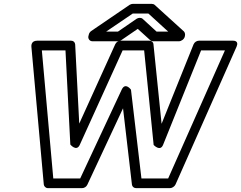

<svg xmlns="http://www.w3.org/2000/svg" viewBox="-20 -946 1245 991"><path d="M822 -199 1018 -686H1141L848 -25H710L656 -483C656 -483 627 -524 608 -483L394 -25H255L196 -686H318L343 -200C343 -200 375 -161 392 -199L613 -686H724L773 -198C773 -198 807 -161 822 -199ZM814 -307 772 -718C771 -729 762 -736 751 -736H603C592 -736 580 -729 575 -718L389 -308L368 -717C367 -728 359 -736 347 -736H172C139 -736 142 -708 142 -705L206 6C207 15 215 25 227 25H404C415 25 426 18 431 7L615 -387L661 7C662 17 671 25 682 25H858C868 25 881 17 886 6L1201 -705C1215 -737 1185 -736 1182 -736H1007C996 -736 984 -729 979 -717ZM848 -783H788L716 -849C708 -856 694 -855 685 -849L589 -783H528L665 -876H746ZM935 -764C936 -770 934 -779 929 -784L778 -921C775 -924 769 -926 763 -926H665C660 -926 654 -924 649 -921L451 -786C445 -782 439 -774 438 -766L436 -758C434 -747 442 -733 457 -733H589C594 -733 600 -735 605 -738L691 -797L756 -738C759 -735 764 -733 770 -733H904C915 -733 931 -743 934 -758Z"/></svg>

Font: Asimov
Style: XWidOuIt
Weight: 500
Designer: Google
Version: Version 2.000980; 2014